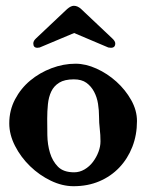

<svg xmlns="http://www.w3.org/2000/svg" viewBox="-20 -638 514 663"><path d="M241 -418Q276 -418 313.5 -401Q351 -384 382 -356Q413 -328 433 -292.5Q453 -257 453 -220Q453 -172 437 -131Q421 -90 392 -59.5Q363 -29 323 -12Q283 5 234 5Q195 5 155.5 -14Q116 -33 84 -64Q52 -95 32 -134Q12 -173 12 -212Q12 -257 32 -295Q52 -333 84.5 -360Q117 -387 158 -402.5Q199 -418 241 -418ZM143 -228Q143 -203 143.5 -171Q144 -139 152.5 -110.5Q161 -82 180 -62.5Q199 -43 236 -43Q255 -43 272 -53Q289 -63 301 -79Q313 -95 320 -113.5Q327 -132 327 -150Q327 -172 324.5 -193Q322 -214 322 -235Q322 -257 318.5 -279.5Q315 -302 305 -321Q295 -340 278.5 -352Q262 -364 235 -364Q203 -364 184.5 -352.5Q166 -341 157 -322Q148 -303 145.5 -278.5Q143 -254 143 -228ZM354 -474 236 -524 117 -474Q109 -473 109 -473Q95 -473 95 -488Q95 -497 105 -506L212 -607Q225 -618 235 -618Q248 -618 260 -607L367 -506Q378 -496 378 -488Q378 -473 363 -473Q363 -473 354 -474Z"/></svg>

Font: CAT Altenglisch
Style: Regular
Weight: 400
Designer: Peter Wiegel
Foundry: Peter Wiegel, CAT Fonts
Version: Version 1.000